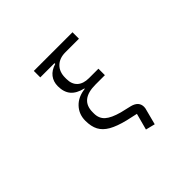

<svg xmlns="http://www.w3.org/2000/svg" viewBox="-207 -1040 1471 1471"><g transform="rotate(-45 528.0 -305.0)"><path d="M693 167 617 148 653 14 563 -6Q478 -27 429 -55Q380 -83 358 -124Q336 -165 336 -228Q336 -298 381.5 -346.5Q427 -395 506 -404V-408Q438 -424 406 -462Q374 -500 374 -564Q374 -613 401 -648Q428 -683 481 -699V-707H327V-777H746V-707H598Q535 -707 497.5 -670.5Q460 -634 460 -571V-556Q460 -500 493 -469.5Q526 -439 587 -439H689V-369H587Q422 -369 422 -235V-220Q422 -167 457.5 -135Q493 -103 574 -81L663 -60Q730 -42 730 15Q730 30 724 48Z"/></g></svg>

Font: PlemolJP
Style: Regular
Weight: 400
Monospace: yes
Version: v2.0.4; ttfautohint (v1.8.4.7-5d5b-dirty) -l 6 -r 45 -G 200 